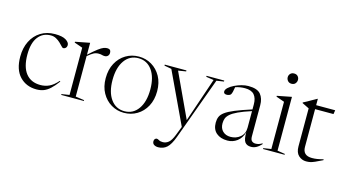

<svg xmlns="http://www.w3.org/2000/svg" viewBox="-100 -1131 3158 1753"><g transform="rotate(15 1479.0 -254.0)"><path d="M294.5 -522Q363.5 -522 397.2 -501Q431 -480 431 -454Q431 -438.5 421.2 -428Q411.5 -417.5 396 -417.5Q390.5 -417.5 379.2 -430Q368 -442.5 350.8 -459Q333.5 -475.5 310.8 -488Q288 -500.5 260.5 -500.5Q184.5 -500.5 140.8 -443.2Q97 -386 97 -277Q97 -159.5 145.2 -98.8Q193.5 -38 283 -38Q327.5 -38 366 -56Q404.5 -74 445.5 -120.5L451.5 -115.5Q416.5 -68 386.5 -40.5Q356.5 -13 326 -1.5Q295.5 10 258.5 10Q161.5 10 100.2 -54.2Q39 -118.5 39 -242Q39 -324 70.5 -387.2Q102 -450.5 159.2 -486.2Q216.5 -522 294.5 -522Z M787.5 -521Q822.5 -521 822.5 -486Q822.5 -467.5 811 -456.2Q799.5 -445 781.5 -445Q766.5 -445 755.5 -448.8Q744.5 -452.5 724 -452.5Q699.5 -452.5 678.8 -442Q658 -431.5 623 -402.5V-19.5L705 -8V0H491V-8L564.5 -19.5V-466Q555 -470 534.5 -476.8Q514 -483.5 486.5 -493.5V-501.5L620 -527.5H623V-415.5Q674.5 -462.5 704.8 -485Q735 -507.5 753.2 -514.2Q771.5 -521 787.5 -521Z M1084.5 10Q1019 10 964.2 -22.5Q909.5 -55 876.5 -114.2Q843.5 -173.5 843.5 -253.5Q843.5 -335 876 -395.2Q908.5 -455.5 963.8 -488.8Q1019 -522 1087.5 -522Q1153.5 -522 1208.2 -489.5Q1263 -457 1295.8 -398Q1328.5 -339 1328.5 -258.5Q1328.5 -177 1295.8 -116.5Q1263 -56 1207.5 -23Q1152 10 1084.5 10ZM1085.5 -5.5Q1167.5 -5.5 1215.8 -73.8Q1264 -142 1264 -258.5Q1264 -373 1216 -439.8Q1168 -506.5 1086.5 -506.5Q1004.5 -506.5 956.2 -438.2Q908 -370 908 -253.5Q908 -139 956 -72.2Q1004 -5.5 1085.5 -5.5Z M1469 232.5Q1445.5 232.5 1429.5 222.2Q1413.5 212 1413.5 190Q1413.5 176 1421.2 168Q1429 160 1438 160Q1447 160 1460.2 168.2Q1473.5 176.5 1497.5 176.5Q1527 176.5 1551.5 156.5Q1576 136.5 1597.5 81L1630 -2.5L1400.5 -490L1332.5 -502.5V-512H1537.5V-502.5L1464 -490.5L1657.5 -74.5L1799.5 -491.5L1727.5 -502.5V-512H1895V-502.5L1826 -492L1611 97Q1583 173.5 1549.8 203Q1516.5 232.5 1469 232.5Z M2286 9.5Q2246.5 9.5 2228.2 -15.8Q2210 -41 2211 -108Q2195 -50.5 2154.5 -20.2Q2114 10 2063 10Q1997.5 10 1958.2 -23.8Q1919 -57.5 1919 -121Q1919 -151.5 1928.8 -175.8Q1938.5 -200 1968.2 -222.2Q1998 -244.5 2056.5 -268.8Q2115 -293 2212 -324V-372Q2212 -430 2184.8 -461.8Q2157.5 -493.5 2096.5 -493.5Q2050.5 -493.5 2006.5 -479Q2003 -454.5 1998 -434.2Q1993 -414 1987 -406.5Q1981.5 -400 1971 -396.2Q1960.5 -392.5 1950 -392.5Q1920 -392.5 1920 -415.5Q1920 -434 1940.2 -452.8Q1960.5 -471.5 1992 -487Q2023.5 -502.5 2058 -511.8Q2092.5 -521 2121.5 -521Q2206.5 -521 2238.5 -482Q2270.5 -443 2270.5 -379V-85Q2270.5 -53 2284.5 -41.2Q2298.5 -29.5 2318.5 -29.5Q2335 -29.5 2349 -33.8Q2363 -38 2382.5 -49.5V-40.5Q2356.5 -13.5 2334 -2Q2311.5 9.5 2286 9.5ZM1980.5 -130.5Q1980.5 -84 2008.5 -57Q2036.5 -30 2081.5 -30Q2135 -30 2173.5 -62.2Q2212 -94.5 2212 -150.5V-308Q2134.5 -283 2088.2 -261.2Q2042 -239.5 2018.8 -218.8Q1995.5 -198 1988 -176.8Q1980.5 -155.5 1980.5 -130.5Z M2495.5 -642.5Q2472.5 -642.5 2459.5 -657.5Q2446.5 -672.5 2446.5 -692Q2446.5 -711 2459.5 -725.2Q2472.5 -739.5 2495.5 -739.5Q2518.5 -739.5 2531 -725.2Q2543.5 -711 2543.5 -692Q2543.5 -672.5 2531 -657.5Q2518.5 -642.5 2495.5 -642.5ZM2530.5 -527.5V-19.5L2602.5 -8V0H2398.5V-8L2472 -19.5V-466Q2463.5 -469 2440 -477.2Q2416.5 -485.5 2394 -493.5V-501.5L2527 -527.5Z M2763.5 -118Q2763.5 -36 2850.5 -36Q2876 -36 2899.5 -39.8Q2923 -43.5 2957.5 -52.5V-44Q2914 -22.5 2888.8 -11.2Q2863.5 0 2845.5 3.8Q2827.5 7.5 2806.5 7.5Q2766 7.5 2735.5 -20.5Q2705 -48.5 2705 -107.5V-466L2639 -498.5V-504.5Q2662 -516 2676 -523.8Q2690 -531.5 2708 -542.2Q2726 -553 2760.5 -571.5H2763.5V-512H2943.5L2937.5 -474.5H2763.5Z"/></g></svg>

Font: Newsreader Display Light
Style: Regular
Weight: 300
Designer: Hugues Gentile
Foundry: Production Type
Version: Version 1.001